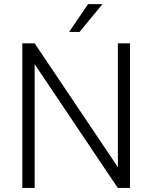

<svg xmlns="http://www.w3.org/2000/svg" viewBox="-20 -924 750 944"><path d="M619.1 0H559.1L150.4 -608.4V0H89.8V-710.9H150.4L559.6 -102.1V-710.9H619.1ZM413.1 -903.8H483.9L371.1 -767.1H319.8Z"/></svg>

Font: Roboto-Light
Style: Regular
Weight: 300
Designer: Google
Version: Version 2.137; 2017